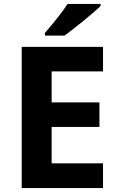

<svg xmlns="http://www.w3.org/2000/svg" viewBox="-20 -951 600 971"><path d="M488.8 -931.2V-920.9Q463.9 -896 402.8 -846.2Q341.8 -796.4 306.2 -771H207V-784.2Q289.1 -879.4 321.8 -931.2ZM501 -589.8H241.2V-433.1H482.9V-309.1H241.2V-125H501V0H89.8V-713.9H501Z"/></svg>

Font: Open Sans Hebrew
Style: Bold
Weight: 700
Foundry: Ascender Corporation, Yanek Iontef
Version: Version 2.001;PS 002.001;hotconv 1.0.70;makeotf.lib2.5.58329